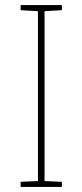

<svg xmlns="http://www.w3.org/2000/svg" viewBox="-20 -734 323 754"><path d="M223 0H61V-20L129 -23V-690L61 -694V-714H223V-694L155 -690V-23L223 -20Z"/></svg>

Font: Noto Sans Syriac Western Thin
Style: Regular
Weight: 100
Designer: Patrick Giasson and the Monotype Design Team
Foundry: Monotype Imaging Inc.
Version: Version 3.000; ttfautohint (v1.8.4.7-5d5b)